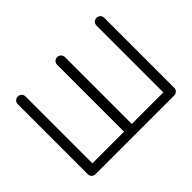

<svg xmlns="http://www.w3.org/2000/svg" viewBox="-148 -1073 1365 1365"><g transform="rotate(-45 534.5 -390.5)"><path d="M139 0Q122 0 111 -11Q100 -22 100 -39V-742Q100 -759 111 -770Q122 -781 139 -781Q156 -781 167 -770Q178 -759 178 -742V-70H496V-742Q496 -759 507 -770Q518 -781 535 -781Q551 -781 562.5 -770Q574 -759 574 -742V-70H891V-742Q891 -759 902.5 -770Q914 -781 930 -781Q947 -781 958 -770Q969 -759 969 -742V-39Q969 -22 958 -11Q947 0 930 0Z"/></g></svg>

Font: Comfortaa
Style: Regular
Weight: 400
Designer: Johan Aakerlund
Foundry: Johan Aakerlund
Version: Version 3.104; ttfautohint (v1.8.1.43-b0c9)